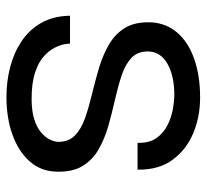

<svg xmlns="http://www.w3.org/2000/svg" viewBox="-42 -570 625 580"><g transform="rotate(90 270.0 -280.5)"><path d="M273 12Q227 12 184 1Q141 -10 106 -33Q71 -56 50 -92.5Q29 -129 28 -180H112Q112 -177 114 -164Q116 -151 124.5 -134Q133 -117 150.5 -101Q168 -85 199.5 -74.5Q231 -64 279 -64Q316 -64 341 -72Q366 -80 381 -93Q396 -106 402.5 -120Q409 -134 409 -145Q409 -176 389.5 -195Q370 -214 337 -225.5Q304 -237 264.5 -246.5Q225 -256 186 -267.5Q147 -279 114.5 -298Q82 -317 64 -347.5Q46 -378 48 -426Q51 -472 80 -505Q109 -538 159.5 -555.5Q210 -573 275 -573Q334 -573 383.5 -552Q433 -531 463.5 -489.5Q494 -448 493 -384H412Q413 -419 398 -440.5Q383 -462 359.5 -474Q336 -486 311 -490.5Q286 -495 266 -495Q210 -495 173.5 -474.5Q137 -454 136 -417Q135 -385 155 -366Q175 -347 208 -336Q241 -325 281 -316Q321 -307 360 -296Q399 -285 431.5 -266.5Q464 -248 482.5 -217Q501 -186 499 -137Q497 -90 467 -57Q437 -24 387 -6Q337 12 273 12Z"/></g></svg>

Font: Darker Grotesque SemiBold
Style: Regular
Weight: 600
Designer: Gabriel Lam
Foundry: TypeRant
Version: Version 1.000;gftools[0.9.28]